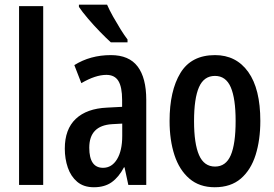

<svg xmlns="http://www.w3.org/2000/svg" viewBox="-20 -786 1165 816"><path d="M163.6 0H61V-759.8H163.6Z M451.2 -551.8Q528.3 -551.8 564.9 -503.4Q601.6 -455.1 601.6 -361.8V0H525.4L509.3 -74.7H506.8Q484.9 -33.2 454.8 -11.7Q424.8 9.8 378.9 9.8Q335.4 9.8 308.1 -13.4Q280.8 -36.6 268.1 -74Q255.4 -111.3 255.4 -154.3Q255.4 -236.8 302 -280.8Q348.6 -324.7 434.6 -328.6L499 -332V-361.3Q499 -416 483.2 -441.9Q467.3 -467.8 432.1 -467.8Q385.7 -467.8 325.7 -432.6L295.9 -509.3Q363.8 -551.8 451.2 -551.8ZM499.5 -260.7 456.5 -258.3Q359.4 -252.4 359.4 -158.2Q359.4 -72.8 418 -72.8Q455.1 -72.8 477.3 -109.1Q499.5 -145.5 499.5 -208.5ZM435.1 -766.1Q444.8 -743.7 460.4 -715.8Q476.1 -688 492.4 -661.6Q508.8 -635.3 522 -618.2V-606H451.2Q432.6 -622.6 405.5 -650.4Q378.4 -678.2 353.5 -707.5Q328.6 -736.8 315.4 -756.8V-766.1Z M1086.4 -272Q1086.4 -191.4 1066.4 -127.7Q1046.4 -64 1003.7 -27.1Q960.9 9.8 892.6 9.8Q827.6 9.8 784.9 -26.9Q742.2 -63.5 721.4 -127Q700.7 -190.4 700.7 -272Q700.7 -399.9 746.8 -475.8Q793 -551.8 894 -551.8Q983.9 -551.8 1035.2 -480Q1086.4 -408.2 1086.4 -272ZM804.7 -271Q804.7 -175.8 825.9 -127Q847.2 -78.1 894 -78.1Q939.9 -78.1 960.7 -126.2Q981.4 -174.3 981.4 -272Q981.4 -367.2 960.7 -415.3Q939.9 -463.4 893.6 -463.4Q846.7 -463.4 825.7 -415.5Q804.7 -367.7 804.7 -271Z"/></svg>

Font: Open Sans Condensed SemiBold
Style: Regular
Weight: 600
Width: 3
Designer: Monotype Design Team
Foundry: Monotype Imaging Inc.
Version: Version 3.000; ttfautohint (v1.8.4)